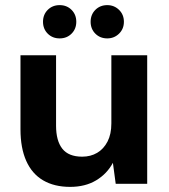

<svg xmlns="http://www.w3.org/2000/svg" viewBox="-20 -718 660 750"><path d="M254 12Q192 12 148.5 -13.5Q105 -39 82.5 -89.5Q60 -140 60 -213V-502H199V-227Q199 -168 223.5 -137Q248 -106 301 -106Q334 -106 359.5 -121Q385 -136 400 -165Q415 -194 415 -236V-502H555V0H432L421 -82Q398 -39 355.5 -13.5Q313 12 254 12ZM213 -568Q185 -568 166.5 -586.5Q148 -605 148 -633Q148 -661 166.5 -679.5Q185 -698 213 -698Q241 -698 259.5 -679.5Q278 -661 278 -633Q278 -605 259.5 -586.5Q241 -568 213 -568ZM399 -568Q371 -568 352.5 -586.5Q334 -605 334 -633Q334 -661 352.5 -679.5Q371 -698 399 -698Q426 -698 445 -679.5Q464 -661 464 -633Q464 -605 445 -586.5Q426 -568 399 -568Z"/></svg>

Font: DM Sans 16pt ExtraBold
Style: Regular
Weight: 800
Version: Version 4.004;gftools[0.9.30]